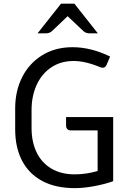

<svg xmlns="http://www.w3.org/2000/svg" viewBox="-20 -978 693 1013"><path d="M577.1 -360.4V-22Q535.2 -6.8 478.5 3.9Q421.9 14.6 375 14.6Q272.9 14.6 202.4 -23.4Q131.8 -61.5 95.9 -131.1Q60.1 -200.7 60.1 -294.4V-406.7Q60.1 -497.6 96.9 -570.8Q133.8 -644 202.6 -686.5Q271.5 -729 362.8 -729Q459.5 -729 561 -679.7L543 -637.2Q536.6 -620.6 521.5 -620.6Q517.1 -620.6 509.8 -623Q430.7 -656.2 368.2 -656.2Q300.8 -656.2 250.5 -622.6Q200.2 -588.9 173.3 -529.8Q146.5 -470.7 146.5 -397.5V-302.7Q146.5 -229.5 173.1 -174.3Q199.7 -119.1 251 -88.6Q302.2 -58.1 374.5 -58.1Q434.1 -58.1 495.1 -75.7V-290H354Q341.8 -290 335.2 -296.9Q328.6 -303.7 328.6 -315.9V-360.4ZM223.1 -802.2Q241.2 -802.2 254.4 -814L336.9 -892.6L419.9 -814Q433.1 -802.2 451.2 -802.2H496.1L372.6 -958.5H301.8L178.2 -802.2Z"/></svg>

Font: Lycee Sans
Style: Regular
Weight: 400
Designer: Justin Alvin
Foundry: Alkove Design
Version: Version 1.030